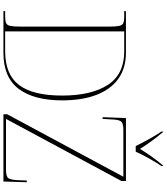

<svg xmlns="http://www.w3.org/2000/svg" viewBox="54 -1025 971 1119"><g transform="rotate(90 539.5 -465.5)"><path d="M45 0V-10H77Q102 -10 114.5 -15.5Q127 -21 131 -40Q135 -59 135 -99V-617Q135 -656 131 -674.5Q127 -693 114.5 -698.5Q102 -704 77 -704H45V-714H286Q378 -714 440 -669Q502 -624 533.5 -540.5Q565 -457 565 -342Q565 -178 498 -89Q431 0 288 0ZM279 -10Q414 -10 475.5 -91Q537 -172 537 -342Q537 -512 475 -608Q413 -704 280 -704H163V-10ZM646 0V-22L1010 -699H737Q698 -699 687.5 -685Q677 -671 676 -630L673 -578H663L668 -714H1035V-688L673 -15H970Q1009 -15 1018.5 -29Q1028 -43 1030 -83L1032 -136H1042L1038 0ZM831 -771Q815 -805 791 -848Q767 -891 747 -920V-931H749Q780 -894 802.5 -863Q825 -832 848 -796Q870 -832 892 -863Q914 -894 945 -931H947V-920Q927 -891 903 -848Q879 -805 864 -771Z"/></g></svg>

Font: Noto Serif Display SemiCondensed Thin
Style: Regular
Weight: 100
Width: 4
Designer: Monotype Design Team
Foundry: Monotype Imaging Inc.
Version: Version 2.009